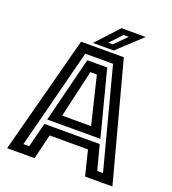

<svg xmlns="http://www.w3.org/2000/svg" viewBox="-151 -960 958 1072"><g transform="rotate(20 328.0 -424.0)"><path d="M15 0 199.5 -700H453.5L640.5 0H478L441.5 -148H213.5L178 0ZM92.5 -52.5H127L164 -198.5H493L531 -52.5H565.5L409.5 -645H244.5ZM170.5 -227 267.5 -614.5H386L486.5 -227ZM241.5 -276H413.5L345 -558H306.5ZM264 -716 386 -848H529.5L387.5 -716ZM344 -746.5H371L440.5 -816.5H410Z"/></g></svg>

Font: Tourney Thin SemiBold
Style: Regular
Weight: 600
Version: Version 1.015